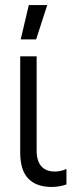

<svg xmlns="http://www.w3.org/2000/svg" viewBox="-20 -730 303 760"><path d="M184 10Q124 10 92 -23Q60 -56 60 -126V-507H125V-134Q125 -93 143.5 -72Q162 -51 197 -51Q206 -51 217.5 -53Q229 -55 243 -61V0Q229 5 214.5 7.5Q200 10 184 10ZM62 -574 94 -710H167L123 -574Z"/></svg>

Font: TikTok Sans Light
Style: Regular
Weight: 300
Version: Version 4.000